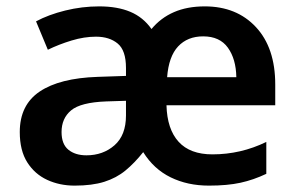

<svg xmlns="http://www.w3.org/2000/svg" viewBox="-20 -572 931 602"><path d="M622 -552Q722 -552 782.5 -487Q843 -422 843 -307V-242H502Q504 -167 540 -127.5Q576 -88 646 -88Q735 -88 815 -127V-27Q775 -8 734 1Q693 10 635 10Q568 10 515 -16Q462 -42 429 -95Q402 -61 373.5 -37.5Q345 -14 307 -2Q269 10 214 10Q167 10 128 -8Q89 -26 65.5 -63Q42 -100 42 -158Q42 -243 104.5 -285Q167 -327 286 -331L375 -334V-359Q375 -414 349 -435.5Q323 -457 281 -457Q244 -457 204.5 -445Q165 -433 130 -416L93 -505Q132 -526 184.5 -539Q237 -552 291 -552Q348 -552 388.5 -535Q429 -518 455 -481Q484 -516 525.5 -534Q567 -552 622 -552ZM617 -458Q568 -458 538.5 -426.5Q509 -395 504 -330H721Q720 -387 694.5 -422.5Q669 -458 617 -458ZM313 -254Q233 -251 203 -226Q173 -201 173 -158Q173 -120 194.5 -102.5Q216 -85 251 -85Q303 -85 339 -116.5Q375 -148 375 -210V-256Z"/></svg>

Font: Noto Sans Lao UI SemBd
Style: Regular
Weight: 600
Designer: Monotype Design Team
Foundry: Monotype Imaging Inc.
Version: Version 2.000; ttfautohint (v1.8.4.7-5d5b)